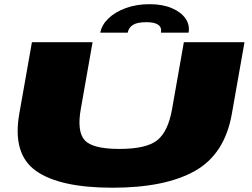

<svg xmlns="http://www.w3.org/2000/svg" viewBox="-20 -872 1176 896"><path d="M505 4Q259 4 148 -74.5Q37 -153 70 -341L129 -675H412L357 -363Q338.5 -259 375 -218Q411.5 -177 537 -177Q663 -177 713.8 -217.5Q764.5 -258 783 -363L838 -675H1121L1062 -341Q1029 -153 890 -74.5Q751 4 505 4ZM678 -852.5Q738 -852.5 781.2 -834.2Q824.5 -816 845.5 -785.8Q866.5 -755.5 860 -719.5H731Q740 -768.5 663 -768.5Q621 -768.5 600.8 -756Q580.5 -743.5 576 -719.5H448Q454.5 -755.5 485.8 -785.8Q517 -816 566.8 -834.2Q616.5 -852.5 678 -852.5Z"/></svg>

Font: Anybody UltraExpanded Black
Style: Italic
Weight: 900
Width: 9
Italic angle: -10°
Designer: Tyler Finck
Foundry: Etcetera Type Company
Version: Version 1.010; ttfautohint (v1.8.3) -l 8 -r 50 -G 200 -x 14 